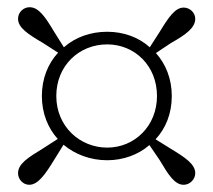

<svg xmlns="http://www.w3.org/2000/svg" viewBox="-20 -626 591 532"><path d="M136 -360C136 -444 199 -503 277 -503C353 -503 415 -444 415 -360C415 -277 353 -217 277 -217C202 -217 136 -275 136 -360ZM96 -360C96 -312 113 -271 140 -241L98 -214C57 -189 30 -172 30 -146C30 -129 44 -114 61 -114C85 -114 105 -142 130 -183L156 -225C188 -198 231 -182 277 -182C321 -182 363 -197 394 -224L422 -183C447 -141 464 -114 489 -114C506 -114 521 -129 521 -146C521 -171 494 -189 453 -214L411 -240C439 -270 456 -311 456 -360C456 -408 439 -449 412 -479L454 -507C495 -530 521 -549 521 -574C521 -591 506 -605 489 -605C465 -605 447 -578 422 -537L395 -495C364 -523 322 -538 277 -538C231 -538 189 -523 157 -495L130 -538C105 -580 87 -606 62 -606C45 -606 30 -592 30 -574C30 -549 58 -531 99 -507L141 -480C113 -450 96 -408 96 -360Z"/></svg>

Font: Harano Aji Mincho KR
Style: Regular
Weight: 400
Foundry: Masamichi Hosoda
Version: HaranoAjiMinchoKR-Regular version 20230610;ttx 4.39.4